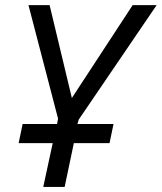

<svg xmlns="http://www.w3.org/2000/svg" viewBox="-20 -734 635 754"><path d="M262.2 -349.1 501 -713.9H595.2L289.1 -264.2L284.2 -247.1H425.8L410.2 -171.9H270L233.9 0H149.9L187 -171.9H53.2L68.8 -247.1H204.1L208 -268.1L91.8 -713.9H174.8Z"/></svg>

Font: OpenSans-Italic
Style: Italic
Weight: 400
Italic angle: -12°
Foundry: Ascender Corporation
Version: Version 1.10